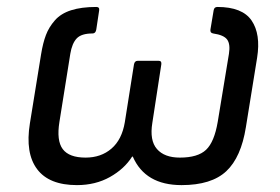

<svg xmlns="http://www.w3.org/2000/svg" viewBox="-20 -520 804 552"><path d="M201.2 12.2Q121.1 12.2 86.7 -33.7Q52.2 -79.6 65.9 -165L98.1 -363.8Q103.5 -397 112.1 -419.4Q120.6 -441.9 137.7 -461.4Q154.8 -481 184.3 -490.5Q213.9 -500 256.8 -500Q266.6 -500 265.1 -490.2L256.8 -435.1Q254.9 -423.8 246.1 -423.8Q213.9 -423.8 200.4 -409.4Q187 -395 182.1 -365.2L150.9 -169.9Q142.1 -115.7 160.4 -91.3Q178.7 -66.9 226.1 -66.9Q270.5 -66.9 300.5 -92.8Q330.6 -118.7 338.9 -168.9L365.2 -335Q367.2 -345.2 376 -345.2H436Q445.3 -345.2 443.8 -335L418 -167Q409.7 -116.2 431.2 -91.6Q452.6 -66.9 497.1 -66.9Q548.8 -66.9 572.5 -89.4Q596.2 -111.8 606 -169.9L638.2 -365.2Q642.6 -393.1 633.1 -406.2Q623.5 -419.4 592.8 -423.8Q583.5 -425.3 585 -435.1L594.2 -490.2Q595.7 -500 605 -500Q676.8 -500 703.4 -460.9Q730 -421.9 719.2 -354L687 -154.8Q673.3 -67.9 630.6 -27.8Q587.9 12.2 502 12.2Q397.5 12.2 361.8 -69.8H359.9Q337.4 -34.2 295.9 -11Q254.4 12.2 201.2 12.2Z"/></svg>

Font: Sofia Sans
Style: Italic
Weight: 400
Italic angle: -9°
Designer: Botio Nikoltchev, Ani Petrova
Foundry: lettersoup
Version: Version 4.100